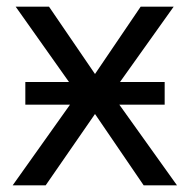

<svg xmlns="http://www.w3.org/2000/svg" viewBox="-20 -556 569 576"><path d="M56 -310H187L27 -536H127L265 -334L402 -536H501L340 -310H474V-242H338L511 0H411L265 -214L117 0H18L190 -242H56Z"/></svg>

Font: Noto Sans
Style: Regular
Weight: 400
Designer: Monotype Design Team
Foundry: Monotype Imaging Inc.
Version: Version 2.007